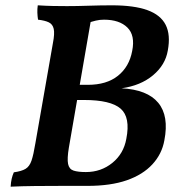

<svg xmlns="http://www.w3.org/2000/svg" viewBox="-20 -699 677 722"><path d="M239 -144Q232 -102 236 -82.5Q240 -63 256.5 -57.5Q273 -52 303 -52Q360 -52 402.5 -86.5Q445 -121 455 -177Q471 -258 433.5 -290.5Q396 -323 296 -323H249L259 -380H310Q381 -380 423.5 -414Q466 -448 477 -507Q489 -566 459 -595.5Q429 -625 371 -625Q355 -625 340.5 -621.5Q326 -618 308 -612L325 -641ZM232 -676Q269 -676 313.5 -677.5Q358 -679 401 -679Q484 -679 534 -661Q584 -643 603 -605.5Q622 -568 611 -509Q602 -455 555.5 -416Q509 -377 437 -367Q534 -362 575 -312.5Q616 -263 598 -171Q589 -120 553 -81Q517 -42 456.5 -21Q396 0 309 0Q263 0 212 0Q161 0 111.5 0.5Q62 1 20 3Q21 -14 24 -27Q27 -40 32 -51Q61 -55 76 -64Q91 -73 98.5 -95Q106 -117 113 -160L179 -537Q186 -573 182 -590.5Q178 -608 163.5 -615Q149 -622 123 -625Q121 -638 120.5 -651.5Q120 -665 122 -679Q153 -677 179.5 -676.5Q206 -676 232 -676Z"/></svg>

Font: Vollkorn SemiBold
Style: Italic
Weight: 600
Italic angle: -11°
Designer: Friedrich Althausen
Foundry: Friedrich Althausen
Version: Version 5.000